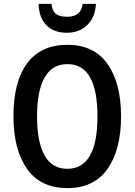

<svg xmlns="http://www.w3.org/2000/svg" viewBox="-20 -955 691 985"><path d="M326 10Q188 10 118.5 -89Q49 -188 49 -359Q49 -535 119 -630Q189 -725 326 -725Q462 -725 531.5 -627Q601 -529 601 -358Q601 -187 531.5 -88.5Q462 10 326 10ZM325 -89Q480 -89 480 -358Q480 -626 326 -626Q248 -626 209 -557.5Q170 -489 170 -358Q170 -227 208.5 -158Q247 -89 325 -89ZM323 -787Q256 -787 218 -825.5Q180 -864 178 -935H244Q248 -898 267 -883.5Q286 -869 324 -869Q397 -869 404 -935H472Q469 -868 428.5 -827.5Q388 -787 323 -787Z"/></svg>

Font: Noto Sans Display Medium Narrow
Style: Regular
Weight: 500
Width: 4
Designer: Monotype Design team
Foundry: Monotype Imaging Inc.
Version: Version 1.000